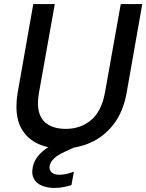

<svg xmlns="http://www.w3.org/2000/svg" viewBox="-20 -720 721 946"><path d="M285 12Q220 12 169.5 -10.5Q119 -33 90 -79Q61 -125 61 -196Q61 -227 67 -263L144 -700H250L172 -263Q167 -234 167 -213Q167 -147 203.5 -116Q240 -85 304 -85Q377 -85 428.5 -128Q480 -171 497 -263L575 -700H681L604 -263Q587 -169 540 -108Q493 -47 426.5 -17.5Q360 12 285 12ZM248 206Q215 206 188.5 195.5Q162 185 150.5 166.5Q139 148 139 128Q139 118 141 106Q147 68 181 34Q215 0 292 -31L345 -53L362 -1L303 26Q263 44 246 61Q229 78 225 96Q224 101 224 105Q224 120 236 130.5Q248 141 273 141Q304 141 344 126L332 192Q313 198 291.5 202Q270 206 248 206Z"/></svg>

Font: Ultramarine Medium
Style: Italic
Weight: 500
Italic angle: -10°
Designer: Colophon Foundry, Jonny Pinhorn
Foundry: Colophon Foundry
Version: Version 1.200; ttfautohint (v1.8.3)